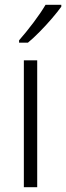

<svg xmlns="http://www.w3.org/2000/svg" viewBox="-20 -785 277 805"><path d="M136 0H80V-532H136ZM237 -757Q222 -736 198 -708Q174 -680 147 -652.5Q120 -625 97 -606H60V-616Q89 -649 120 -690Q151 -731 171 -765H237Z"/></svg>

Font: Noto Sans Myanmar UI SemiCondensed Light
Style: Regular
Weight: 300
Width: 4
Designer: Monotype Design Team
Foundry: Monotype Imaging Inc.
Version: Version 2.103; ttfautohint (v1.8.4.7-5d5b)